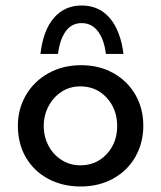

<svg xmlns="http://www.w3.org/2000/svg" viewBox="-20 -668 585 698"><path d="M275 -431Q341 -431 392.5 -402Q444 -373 472.5 -323Q501 -273 501 -211Q501 -149 472.5 -98.5Q444 -48 392 -19Q340 10 273 10Q208 10 156 -17.5Q104 -45 74.5 -95Q45 -145 45 -211Q45 -272 74.5 -322.5Q104 -373 156.5 -402Q209 -431 275 -431ZM272 -67Q330 -67 368 -108Q406 -149 406 -210Q406 -271 368 -312.5Q330 -354 272 -354Q234 -354 204 -334.5Q174 -315 156.5 -282Q139 -249 139 -210Q139 -171 156.5 -138Q174 -105 204.5 -86Q235 -67 272 -67ZM429 -472H365Q359 -523 336.5 -553.5Q314 -584 277 -584Q240 -584 218.5 -553.5Q197 -523 191 -472H127Q137 -558 176 -603Q215 -648 277 -648Q340 -648 379 -602.5Q418 -557 429 -472Z"/></svg>

Font: Josefin Sans
Style: Regular
Weight: 400
Designer: Santiago Orozco
Foundry: Typemade
Version: Version 2.000